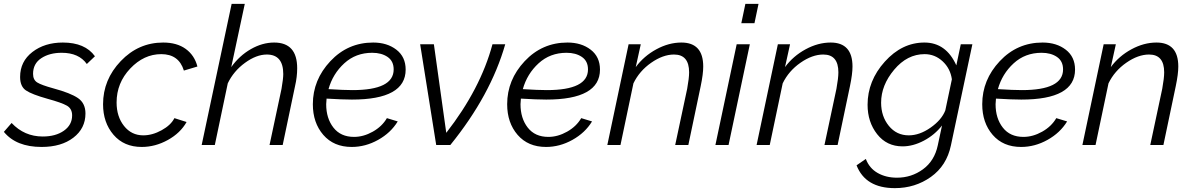

<svg xmlns="http://www.w3.org/2000/svg" viewBox="-40 -750 6168 993"><path d="M-20 -68 20 -114Q86 -44 181 -44Q248 -44 290.5 -74Q333 -104 333 -153Q333 -188 306 -203.5Q279 -219 206 -239Q124 -262 94 -282.5Q64 -303 64 -352Q64 -432 127.5 -481Q191 -530 285 -530Q400 -530 451 -459L409 -419Q368 -477 279 -477Q216 -477 173.5 -449Q131 -421 131 -368Q131 -337 152.5 -323.5Q174 -310 236 -293Q325 -269 363.5 -242.5Q402 -216 402 -163Q402 -86 339.5 -38Q277 10 175 10Q44 10 -20 -68Z M493 -211Q493 -338 584.5 -434Q676 -530 804 -530Q875 -530 920.5 -497Q966 -464 981 -406L911 -385Q885 -470 794 -470Q704 -470 633.5 -395.5Q563 -321 563 -220Q563 -147 601.5 -98.5Q640 -50 701 -50Q748 -50 796 -76.5Q844 -103 862 -139L925 -119Q893 -62 828 -26Q763 10 693 10Q601 10 547 -53Q493 -116 493 -211Z M1158 -730H1226L1156 -403Q1198 -462 1257.5 -496Q1317 -530 1378 -530Q1497 -530 1497 -397Q1497 -352 1486 -305L1422 0H1354L1416 -291Q1425 -343 1425 -367Q1425 -468 1340 -468Q1286 -468 1227 -425Q1168 -382 1138 -319L1071 0H1003Z M1780 -235Q1732 -235 1649 -240Q1647 -220 1647 -211Q1647 -138 1684.5 -90Q1722 -42 1791 -42Q1840 -42 1888 -69Q1936 -96 1961 -139L2017 -122Q1981 -63 1915.5 -26.5Q1850 10 1779 10Q1686 10 1632 -52.5Q1578 -115 1578 -211Q1578 -337 1668.5 -433.5Q1759 -530 1890 -530Q1962 -530 2010 -493Q2058 -456 2058 -390Q2058 -235 1780 -235ZM1885 -477Q1800 -477 1740.5 -422.5Q1681 -368 1659 -289Q1739 -284 1783 -284Q1996 -284 1996 -391Q1996 -434 1964.5 -455.5Q1933 -477 1885 -477Z M2133 -521H2204L2268 -63Q2445 -290 2507 -521H2573Q2498 -258 2289 0H2216Z M2785 -235Q2737 -235 2654 -240Q2652 -220 2652 -211Q2652 -138 2689.5 -90Q2727 -42 2796 -42Q2845 -42 2893 -69Q2941 -96 2966 -139L3022 -122Q2986 -63 2920.5 -26.5Q2855 10 2784 10Q2691 10 2637 -52.5Q2583 -115 2583 -211Q2583 -337 2673.5 -433.5Q2764 -530 2895 -530Q2967 -530 3015 -493Q3063 -456 3063 -390Q3063 -235 2785 -235ZM2890 -477Q2805 -477 2745.5 -422.5Q2686 -368 2664 -289Q2744 -284 2788 -284Q3001 -284 3001 -391Q3001 -434 2969.5 -455.5Q2938 -477 2890 -477Z M3211 -521H3274L3248 -403Q3290 -460 3354.5 -495Q3419 -530 3484 -530Q3597 -530 3597 -406Q3597 -367 3584 -305L3520 0H3452L3514 -291Q3524 -346 3524 -376Q3524 -468 3446 -468Q3389 -468 3328 -425.5Q3267 -383 3236 -319L3169 0H3101Z M3815 -730H3883L3862 -630H3794ZM3770 -521H3838L3728 0H3660Z M3983 -521H4046L4020 -403Q4062 -460 4126.5 -495Q4191 -530 4256 -530Q4369 -530 4369 -406Q4369 -367 4356 -305L4292 0H4224L4286 -291Q4296 -346 4296 -376Q4296 -468 4218 -468Q4161 -468 4100 -425.5Q4039 -383 4008 -319L3941 0H3873Z M4390 105 4438 72Q4456 120 4499 144.5Q4542 169 4599 169Q4674 169 4733.5 125.5Q4793 82 4810 2L4832 -101Q4794 -52 4738 -22.5Q4682 7 4628 7Q4546 7 4496.5 -56Q4447 -119 4447 -208Q4447 -332 4536 -431Q4625 -530 4741 -530Q4853 -530 4906 -412L4929 -521H4989L4878 2Q4856 107 4774.5 165Q4693 223 4588 223Q4436 223 4390 105ZM4849 -179 4883 -340Q4875 -396 4835 -433Q4795 -470 4742 -470Q4652 -470 4584.5 -389.5Q4517 -309 4517 -219Q4517 -148 4557 -99Q4597 -50 4660 -50Q4716 -50 4773 -90Q4830 -130 4849 -179Z M5242 -235Q5194 -235 5111 -240Q5109 -220 5109 -211Q5109 -138 5146.5 -90Q5184 -42 5253 -42Q5302 -42 5350 -69Q5398 -96 5423 -139L5479 -122Q5443 -63 5377.5 -26.5Q5312 10 5241 10Q5148 10 5094 -52.5Q5040 -115 5040 -211Q5040 -337 5130.5 -433.5Q5221 -530 5352 -530Q5424 -530 5472 -493Q5520 -456 5520 -390Q5520 -235 5242 -235ZM5347 -477Q5262 -477 5202.5 -422.5Q5143 -368 5121 -289Q5201 -284 5245 -284Q5458 -284 5458 -391Q5458 -434 5426.5 -455.5Q5395 -477 5347 -477Z M5668 -521H5731L5705 -403Q5747 -460 5811.5 -495Q5876 -530 5941 -530Q6054 -530 6054 -406Q6054 -367 6041 -305L5977 0H5909L5971 -291Q5981 -346 5981 -376Q5981 -468 5903 -468Q5846 -468 5785 -425.5Q5724 -383 5693 -319L5626 0H5558Z"/></svg>

Font: Raleway-v4020
Style: Italic
Weight: 400
Italic angle: -12°
Designer: Matt McInerney, Pablo Impallari, Rodrigo Fuenzalida
Foundry: Matt McInerney, Pablo Impallari, Rodrigo Fuenzalida
Version: Version 4.020;PS 004.020;hotconv 1.0.88;makeotf.lib2.5.64775